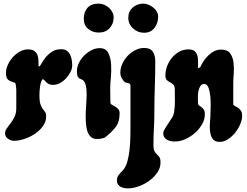

<svg xmlns="http://www.w3.org/2000/svg" viewBox="-20 -778 1366 1061"><path d="M319 -506Q338 -506 349.5 -497.5Q361 -489 367.5 -475.5Q374 -462 376.5 -446Q379 -430 379 -416Q379 -399 369.5 -380Q360 -361 345 -345Q330 -329 311.5 -319Q293 -309 275 -309Q260 -309 252 -312.5Q244 -316 238.5 -321Q233 -326 228.5 -331.5Q224 -337 216 -341Q210 -335 206.5 -323.5Q203 -312 201 -298.5Q199 -285 198.5 -272Q198 -259 198 -251Q198 -216 204 -200.5Q210 -185 216.5 -176Q223 -167 229 -159.5Q235 -152 235 -134Q235 -105 217 -80.5Q199 -56 172 -38Q145 -20 114 -10Q83 0 58 0Q40 0 24 -11.5Q8 -23 8 -41Q8 -55 17.5 -68.5Q27 -82 39 -97.5Q51 -113 60.5 -133Q70 -153 70 -180V-281Q70 -288 68.5 -301Q67 -314 64 -320Q39 -327 26 -336.5Q13 -346 13 -375Q13 -397 23.5 -420Q34 -443 51 -462Q68 -481 89.5 -493Q111 -505 134 -505Q157 -505 169 -496.5Q181 -488 186.5 -474.5Q192 -461 192.5 -444Q193 -427 193 -410Q200 -410 208 -425Q216 -440 230 -458Q244 -476 265 -491Q286 -506 319 -506Z M525 -758Q540 -758 555 -752Q570 -746 581.5 -735.5Q593 -725 600.5 -711.5Q608 -698 608 -682Q608 -646 585.5 -622Q563 -598 526 -598Q492 -598 467.5 -618Q443 -638 443 -674Q443 -712 463.5 -735Q484 -758 525 -758ZM531 -512Q565 -512 578.5 -485Q592 -458 594 -421.5Q596 -385 592.5 -348Q589 -311 589 -292L590 -212Q590 -204 598 -199.5Q606 -195 615.5 -189.5Q625 -184 633 -175.5Q641 -167 641 -152Q641 -103 617.5 -73.5Q594 -44 558 -17Q538 -10 515 -10Q493 -10 480 -23.5Q467 -37 461 -59Q455 -81 454 -108Q453 -135 454 -162Q455 -189 457 -213Q459 -237 459 -252Q459 -285 455 -302.5Q451 -320 445 -328Q439 -336 432 -338.5Q425 -341 419 -344.5Q413 -348 409 -356.5Q405 -365 405 -385Q405 -407 416 -430Q427 -453 445 -471Q463 -489 485.5 -500.5Q508 -512 531 -512Z M772 -758Q786 -758 800.5 -752Q815 -746 827 -736.5Q839 -727 846.5 -714Q854 -701 854 -686Q854 -650 833.5 -623.5Q813 -597 776 -597Q741 -597 715 -621Q689 -645 689 -680Q689 -715 713.5 -736.5Q738 -758 772 -758ZM777 -513Q811 -513 824.5 -492Q838 -471 838 -441Q838 -369 835.5 -298Q833 -227 833 -155Q833 -111 830.5 -67.5Q828 -24 828 21Q828 47 834 58Q840 69 847.5 75.5Q855 82 861 90.5Q867 99 867 120Q867 150 849 176Q831 202 804 221.5Q777 241 745.5 252Q714 263 688 263Q677 263 666 261Q655 259 646 254Q637 249 631.5 240.5Q626 232 626 219Q626 201 636.5 188Q647 175 659 163Q675 146 684 113.5Q693 81 696.5 44Q700 7 700.5 -29Q701 -65 701 -89V-304Q701 -316 690 -318.5Q679 -321 671 -323Q660 -332 652.5 -346.5Q645 -361 645 -376Q645 -401 656 -425.5Q667 -450 685.5 -469.5Q704 -489 728 -501Q752 -513 777 -513Z M1021 -505Q1045 -505 1056 -495Q1067 -485 1071 -469.5Q1075 -454 1074.5 -435.5Q1074 -417 1074 -401L1086 -406Q1093 -422 1104.5 -439.5Q1116 -457 1131 -471.5Q1146 -486 1163.5 -495Q1181 -504 1201 -504Q1237 -504 1252 -483Q1267 -462 1270.5 -432Q1274 -402 1271.5 -369.5Q1269 -337 1269 -315V-203Q1269 -197 1276.5 -193Q1284 -189 1293.5 -183.5Q1303 -178 1310.5 -167.5Q1318 -157 1318 -138Q1318 -116 1307 -90.5Q1296 -65 1278.5 -43.5Q1261 -22 1239 -8Q1217 6 1194 6Q1166 6 1154.5 -11.5Q1143 -29 1140.5 -54Q1138 -79 1140.5 -105.5Q1143 -132 1143 -149Q1143 -161 1144 -188.5Q1145 -216 1142.5 -243.5Q1140 -271 1132.5 -292.5Q1125 -314 1109 -314Q1094 -314 1086.5 -301.5Q1079 -289 1076 -272Q1073 -255 1073.5 -237.5Q1074 -220 1074 -209Q1074 -200 1080 -195.5Q1086 -191 1093 -186Q1100 -181 1106 -172.5Q1112 -164 1112 -147Q1112 -118 1096.5 -91Q1081 -64 1057 -43Q1033 -22 1004 -9Q975 4 947 4Q936 4 924.5 2Q913 0 903.5 -5.5Q894 -11 888 -19.5Q882 -28 882 -41Q882 -51 890 -64.5Q898 -78 908.5 -93.5Q919 -109 929 -125Q939 -141 942 -158Q947 -188 946.5 -220.5Q946 -253 946 -283Q946 -302 938 -310Q930 -318 920 -323Q910 -328 902 -335.5Q894 -343 894 -362Q894 -387 903.5 -412.5Q913 -438 930 -458.5Q947 -479 970 -492Q993 -505 1021 -505Z"/></svg>

Font: r_Neptun CAT
Style: Regular
Weight: 400
Foundry: Peter Wiegel, CAT-Fonts
Version: Version 1.000;June 8, 2024;FontCreator 14.0.0.2814 32-bit